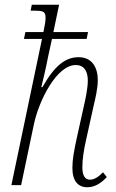

<svg xmlns="http://www.w3.org/2000/svg" viewBox="-20 -780 489 809"><path d="M348 9C380 9 407 -9 430 -34L414 -54C396 -36 379 -23 359 -23C339 -23 327 -39 327 -75C327 -109 333 -148 343 -192L374 -332C381 -362 392 -405 392 -443C392 -493 370 -539 311 -539C255 -539 209 -502 159 -413H154C163 -449 174 -495 182 -538L199 -616H345L351 -645H205L229 -760H114L109 -735H121C163 -735 172 -732 172 -704C172 -690 168 -669 163 -645H87L81 -616H157L28 0H69L123 -257C145 -360 220 -506 299 -506C341 -506 350 -470 350 -440C350 -405 338 -353 332 -327L303 -196C292 -145 285 -108 285 -73C285 -17 309 9 348 9Z"/></svg>

Font: Noto Serif Condensed ExtraLight
Style: Italic
Weight: 200
Width: 3
Italic angle: -12°
Designer: Monotype Design Team
Foundry: Monotype Imaging Inc.
Version: Version 2.013